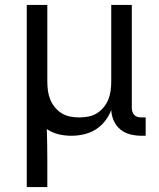

<svg xmlns="http://www.w3.org/2000/svg" viewBox="-20 -540 640 775"><path d="M88 215V-520H171V-210Q171 -192 173.5 -173.5Q176 -155 183 -138Q190 -121 202 -106.5Q214 -92 229.5 -82.5Q245 -73 263.5 -69.5Q282 -66 300 -66Q318 -66 336.5 -69.5Q355 -73 370.5 -82.5Q386 -92 398 -106.5Q410 -121 417 -138Q424 -155 426.5 -173.5Q429 -192 429 -210V-520H512V-104Q512 -97 514.5 -89Q517 -81 522.5 -75.5Q528 -70 535.5 -68Q543 -66 551 -66H568V8H551Q528 8 506 2.5Q484 -3 466.5 -17Q449 -31 439.5 -52Q430 -73 429 -96Q420 -72 404 -51.5Q388 -31 366.5 -17.5Q345 -4 319.5 2Q294 8 268 8Q242 8 216.5 2Q191 -4 169 -19Q170 13 170.5 44.5Q171 76 171 107V215Z"/></svg>

Font: Bmono
Style: Regular
Weight: 400
Monospace: yes
Designer: Belleve Invis
Foundry: Belleve Invis
Version: Version 11.2.2; ttfautohint (v1.8.2)